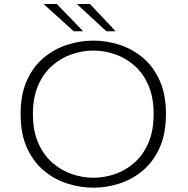

<svg xmlns="http://www.w3.org/2000/svg" viewBox="-20 -904 915 936"><path d="M435.5 11Q371 11 308 -9.2Q245 -29.5 193.5 -72.5Q142 -115.5 111.2 -183.8Q80.5 -252 80.5 -348Q80.5 -444 111.2 -512Q142 -580 193.5 -622.8Q245 -665.5 308 -685.8Q371 -706 435.5 -706Q499.5 -706 562.2 -685.8Q625 -665.5 676.2 -622.8Q727.5 -580 758.2 -512Q789 -444 789 -348Q789 -252 758.2 -183.8Q727.5 -115.5 676.2 -72.5Q625 -29.5 562.2 -9.2Q499.5 11 435.5 11ZM435.5 -37.5Q488 -37.5 540 -55.2Q592 -73 634.8 -110.5Q677.5 -148 703.2 -206.8Q729 -265.5 729 -348Q729 -430 703.2 -488.8Q677.5 -547.5 634.8 -584.8Q592 -622 540 -639.8Q488 -657.5 435.5 -657.5Q383 -657.5 330.8 -639.8Q278.5 -622 235.5 -584.8Q192.5 -547.5 166.5 -488.8Q140.5 -430 140.5 -348Q140.5 -265.5 166.5 -206.8Q192.5 -148 235.5 -110.5Q278.5 -73 330.8 -55.2Q383 -37.5 435.5 -37.5ZM498.5 -751.5 354.5 -884.5H418.5L544 -751.5ZM339.5 -751.5 192.5 -884.5H257L385.5 -751.5Z"/></svg>

Font: Trispace SemiExpanded ExtraLight
Style: Regular
Weight: 200
Width: 6
Designer: Tyler Finck
Foundry: Etcetera Type Company
Version: Version 1.210; ttfautohint (v1.8.3)